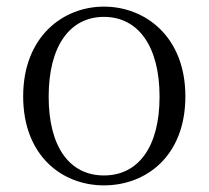

<svg xmlns="http://www.w3.org/2000/svg" viewBox="-20 -546 630 580"><path d="M294 14C421 14 540 -74 540 -255C540 -435 419 -526 294 -526C170 -526 50 -435 50 -255C50 -75 168 14 294 14ZM294 -16C191 -16 127 -101 127 -254C127 -407 191 -495 294 -495C397 -495 462 -407 462 -254C462 -101 397 -16 294 -16Z"/></svg>

Font: Noto Serif CJK HK Light
Style: Regular
Weight: 300
Designer: Ryoko NISHIZUKA 西塚涼子 (kana & ideographs); Frank Grießhammer (Latin, Greek & Cyrillic); Wenlong ZHANG 张文龙 (bopomofo); San
Foundry: Adobe
Version: Version 2.001;hotconv 1.1.0;makeotfexe 2.6.0